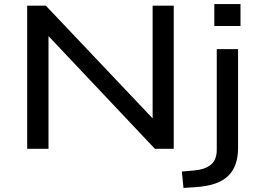

<svg xmlns="http://www.w3.org/2000/svg" viewBox="-20 -733 1286 946"><path d="M114 0V-705H206L747 -134H732V-705H836V0H743L205 -570H219V0ZM1036 -605V-713H1165V-605ZM884 193 876 112 936 107Q991 102 1019.5 78Q1048 54 1048 5V-491H1153V-4Q1153 39 1141.5 73.5Q1130 108 1105.5 132.5Q1081 157 1041.5 171Q1002 185 945 189Z"/></svg>

Font: Nunito Sans 10pt Expanded Medium
Style: Regular
Weight: 500
Width: 7
Designer: Vernon Adams
Foundry: Vernon Adams
Version: Version 3.101;gftools[0.9.27]